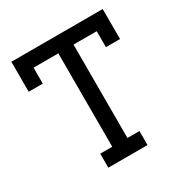

<svg xmlns="http://www.w3.org/2000/svg" viewBox="-163 -837 929 967"><g transform="rotate(-30 301.0 -353.0)"><path d="M191.4 0V-81.5H261.2V-624.5H117.2V-531.7H35.2V-706.1H566.4V-531.7H484.4V-624.5H349.6V-81.5H419.4V0Z"/></g></svg>

Font: Kay Pho Du SemiBold
Style: Regular
Weight: 600
Designer: Victor Gaultney, Khu Oo Reh
Foundry: SIL International
Version: Version 3.000